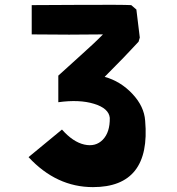

<svg xmlns="http://www.w3.org/2000/svg" viewBox="-20 -544 726 787"><path d="M409 -229Q474 -211 522.5 -159.5Q571 -108 575 -49Q599 223 361 223Q211 223 97 100L234 -13Q279 38 325.5 48.5Q372 59 401.5 28.5Q431 -2 430 -61Q426 -100 365.5 -118.5Q305 -137 219 -125V-234Q248 -261 308.5 -315Q369 -369 402 -403Q270 -401 110 -403V-523Q116 -523 299.5 -524Q483 -525 518 -523L539 -505Q541 -493 553 -390L548 -373Q496 -316 409 -229Z"/></svg>

Font: OpenDyslexic
Style: Bold
Weight: 800
Designer: Abbie Gonzalez
Version: Version 0.920;hotconv 1.0.109;makeotfexe 2.5.65596